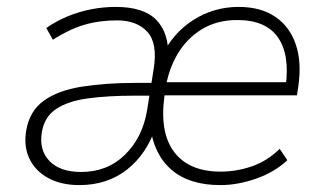

<svg xmlns="http://www.w3.org/2000/svg" viewBox="-20 -528 930 556"><path d="M210 8Q157 8 119.5 -12.5Q82 -33 65 -69Q48 -105 56 -151Q66 -207 107 -236.5Q148 -266 216.5 -277Q285 -288 375 -288H427L422 -251H372Q292 -251 234 -243Q176 -235 142 -212Q108 -189 101 -144Q93 -93 123.5 -61.5Q154 -30 215 -30Q291 -30 342 -80Q393 -130 406 -209L425 -328Q437 -403 406.5 -436Q376 -469 319 -469Q267 -469 223.5 -456Q180 -443 133 -413L114 -447Q143 -467 175.5 -480.5Q208 -494 243.5 -501Q279 -508 315 -508Q396 -508 432.5 -470.5Q469 -433 467 -366H449Q481 -433 540.5 -470.5Q600 -508 671 -508Q735 -508 777 -479.5Q819 -451 836.5 -399.5Q854 -348 844 -279L840 -252H441L447 -290H824L807 -277Q820 -369 785 -419.5Q750 -470 667 -470Q608 -470 564 -443Q520 -416 493 -369.5Q466 -323 458 -263L456 -248Q442 -143 485 -87Q528 -31 619 -31Q664 -31 708.5 -46Q753 -61 790 -97L812 -64Q776 -30 722.5 -11Q669 8 618 8Q528 8 476.5 -36.5Q425 -81 415 -163H432Q406 -83 348.5 -37.5Q291 8 210 8Z"/></svg>

Font: Mulish ExtraLight
Style: Italic
Weight: 200
Italic angle: -9°
Designer: Vernon Adams
Foundry: Vernon Adams
Version: Version 3.603